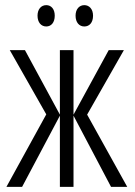

<svg xmlns="http://www.w3.org/2000/svg" viewBox="-20 -727 526 747"><path d="M126 -666C126 -640 140 -624 160 -624C179 -624 193 -639 193 -666C193 -692 179 -707 160 -707C140 -707 126 -691 126 -666ZM274 -666C274 -640 288 -624 308 -624C328 -624 342 -639 342 -666C342 -692 327 -707 308 -707C289 -707 274 -692 274 -666ZM462 -532H403L266 -281V-532H213V-281L77 -532H18L160 -282L5 0H66L213 -277V0H266V-277L412 0H475L319 -281Z"/></svg>

Font: Noto Sans Display Condensed Light
Style: Regular
Weight: 300
Width: 3
Designer: Monotype Design Team
Foundry: Monotype Imaging Inc.
Version: Version 1.900